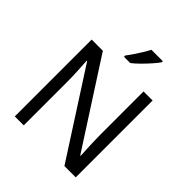

<svg xmlns="http://www.w3.org/2000/svg" viewBox="-251 -1103 1261 1261"><g transform="rotate(45 380.0 -472.0)"><path d="M663 0H558L176 -593H172Q174 -558 177 -506Q180 -454 180 -399V0H97V-714H201L582 -123H586Q585 -139 583.5 -171Q582 -203 580.5 -241Q579 -279 579 -311V-714H663ZM528 -934Q516 -916 491 -887.5Q466 -859 437.5 -830.5Q409 -802 385 -784H327V-796Q342 -815 359.5 -841Q377 -867 394 -894.5Q411 -922 422 -944H528Z"/></g></svg>

Font: Noto Sans Hebrew Droid
Style: Regular
Weight: 400
Designer: Monotype Design Team
Foundry: Monotype Imaging Inc.
Version: Version 1.100